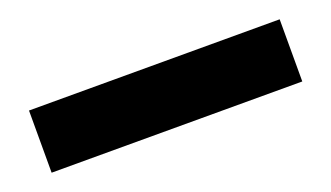

<svg xmlns="http://www.w3.org/2000/svg" viewBox="-30 -50 616 357"><g transform="rotate(-20 278.0 128.5)"><path d="M526 190H30V67H526Z"/></g></svg>

Font: Aneliza
Style: Bold
Weight: 700
Designer: Mike Abbink, Paul van der Laan, Pieter van Rosmalen
Foundry: Bold Monday
Version: Version 3.0